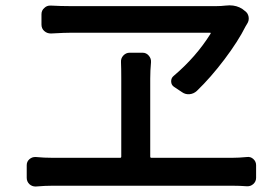

<svg xmlns="http://www.w3.org/2000/svg" viewBox="-20 -718 1040 712"><path d="M760.7 -592.8Q762.7 -596.7 758.8 -596.7H246.1Q220.7 -596.7 168.9 -593.8Q154.3 -593.8 144 -603Q133.8 -612.3 133.8 -627V-665Q133.8 -679.7 144.5 -688.5Q153.3 -697.3 166 -697.3Q167 -697.3 168.9 -697.3Q206.1 -695.3 239.3 -695.3H782.2Q799.8 -695.3 816.4 -697.3Q824.2 -698.2 831.1 -698.2Q858.4 -698.2 878.9 -684.6L887.7 -677.7Q899.4 -669.9 901.9 -655.8Q904.3 -641.6 896.5 -629.9Q893.6 -625 890.6 -620.1Q863.3 -565.4 812.5 -498Q761.7 -430.7 710 -380.9Q698.2 -370.1 683.1 -368.7Q668 -367.2 655.3 -376L626 -395.5Q615.2 -402.3 614.7 -415.5Q614.3 -428.7 624 -436.5Q707 -506.8 760.7 -592.8ZM537.1 -137.7Q537.1 -132.8 541 -132.8H840.8Q865.2 -132.8 895.5 -135.7Q909.2 -137.7 919.4 -128.4Q929.7 -119.1 929.7 -105.5V-58.6Q929.7 -44.9 919.4 -35.6Q909.2 -26.4 895.5 -27.3Q868.2 -29.3 840.8 -29.3H174.8Q147.5 -29.3 113.3 -26.4Q112.3 -26.4 111.3 -26.4Q98.6 -26.4 88.9 -35.2Q79.1 -44.9 79.1 -58.6V-105.5Q79.1 -119.1 89.4 -127.9Q99.6 -136.7 113.3 -135.7Q143.6 -132.8 174.8 -132.8H425.8Q429.7 -132.8 429.7 -137.7V-426.8Q429.7 -465.8 428.7 -487.3Q427.7 -502 437.5 -512.2Q447.3 -522.5 460.9 -522.5H508.8Q522.5 -522.5 531.7 -511.7Q541 -501 540 -487.3Q537.1 -456.1 537.1 -426.8Z"/></svg>

Font: Gen Jyuu Gothic L Monospace Medium
Style: Regular
Weight: 500
Designer: [Source Han Sans]
Ryoko NISHIZUKA  (kana & ideographs); Paul D. Hunt (Latin, Greek & Cyrillic); Wenlong ZHANG  (bopomofo
Version: Version 1.002.20150607